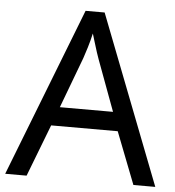

<svg xmlns="http://www.w3.org/2000/svg" viewBox="-52 -765 742 813"><g transform="rotate(5 319.5 -358.5)"><path d="M545 0 459 -221H176L91 0H0L279 -717H360L638 0ZM352 -517Q349 -525 342 -546Q335 -567 328.5 -589.5Q322 -612 318 -624Q311 -593 302 -563.5Q293 -534 287 -517L206 -301H432Z"/></g></svg>

Font: Noto Sans Soyombo
Style: Regular
Weight: 400
Designer: Monotype Design Team
Foundry: Monotype Imaging Inc.
Version: Version 2.001; ttfautohint (v1.8.4.7-5d5b)